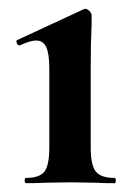

<svg xmlns="http://www.w3.org/2000/svg" viewBox="-20 -416 303 436"><path d="M39 -12Q70 -12 81 -26.5Q92 -41 92 -81V-260Q92 -294 85 -309Q78 -324 62 -324Q49 -324 25 -313H24Q20 -313 18 -318.5Q16 -324 19 -325L170 -395L173 -396Q178 -396 183 -391Q188 -386 188 -382V-360Q186 -320 186 -262V-81Q186 -41 197.5 -26.5Q209 -12 240 -12Q243 -12 243 -6Q243 0 240 0Q214 0 199 -1L139 -2L80 -1Q65 0 39 0Q36 0 36 -6Q36 -12 39 -12Z"/></svg>

Font: Cormorant Garamond
Style: Bold
Weight: 700
Designer: Christian Thalmann (Catharsis Fonts)
Foundry: Catharsis Fonts
Version: Version 4.000